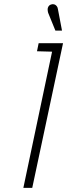

<svg xmlns="http://www.w3.org/2000/svg" viewBox="-20 -909 325 929"><path d="M260 -866Q259 -874 254 -880Q249 -886 242 -888Q235 -890 226 -887Q218 -884 214 -877Q210 -870 210.5 -862Q211 -854 213 -847L248 -761H280ZM159 -661 232 -659 93 0H136L285 -700H167Z"/></svg>

Font: Advent Pro Light
Style: Italic
Weight: 300
Italic angle: -12°
Version: Version 3.000